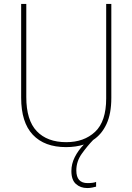

<svg xmlns="http://www.w3.org/2000/svg" viewBox="-20 -734 669 971"><path d="M366 128Q366 192 423 192Q436 192 447.5 190.5Q459 189 466 186V210Q458 212 446.5 214.5Q435 217 421 217Q387 217 364 196.5Q341 176 341 131Q341 95 358 61Q375 27 404 -3Q364 10 314 10Q205 10 146 -52.5Q87 -115 87 -240V-714H113V-243Q113 -126 166 -70.5Q219 -15 315 -15Q405 -15 461 -67.5Q517 -120 517 -236V-714H543V-239Q543 -159 518.5 -106.5Q494 -54 451 -26Q422 4 394 43Q366 82 366 128Z"/></svg>

Font: Noto Sans Khmer UI SemiCondensed Thin
Style: Regular
Weight: 100
Width: 4
Designer: Danh Hong and the Monotype Design Team
Foundry: Monotype Imaging Inc.
Version: Version 2.002; ttfautohint (v1.8.4.7-5d5b)